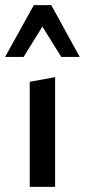

<svg xmlns="http://www.w3.org/2000/svg" viewBox="-31 -729 331 749"><path d="M85 0V-410L184 -428V0ZM208 -507 119 -650 101 -709H169L280 -507ZM-11 -507 101 -709H169L151 -652L61 -507Z"/></svg>

Font: Ysabeau Office SemiBold
Style: Regular
Weight: 600
Designer: Christian Thalmann (Catharsis Fonts)
Version: Version 2.001;gftools[0.9.30]; featfreeze: tnum,lnum,ss02